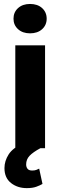

<svg xmlns="http://www.w3.org/2000/svg" viewBox="-20 -761 310 986"><path d="M49.3 -665Q49.3 -698.2 72.8 -719.5Q96.2 -740.7 134.3 -740.7Q172.9 -740.7 196.3 -719.5Q219.7 -698.2 219.7 -665Q219.7 -632.3 196.3 -611.1Q172.9 -589.8 134.3 -589.8Q96.2 -589.8 72.8 -611.1Q49.3 -632.3 49.3 -665ZM211.4 -528.3V0H58.6V-528.3ZM105.5 -29.3 187.5 0Q149.4 20.5 131.8 39.1Q114.3 57.6 114.3 83.5Q114.3 96.7 121.3 105.7Q128.4 114.7 145 114.7Q157.7 114.7 166.3 111.6Q174.8 108.4 181.2 105L198.2 183.6Q186 190.9 166.5 198Q147 205.1 117.7 205.1Q69.8 205.1 36.4 178.7Q2.9 152.3 2.9 102.1Q2.9 65.9 24.4 32Q45.9 -2 105.5 -29.3Z"/></svg>

Font: Vazirmatn RD ExtraBold
Style: Regular
Weight: 800
Designer: Saber Rastikerdar
Foundry: Saber Rastikerdar
Version: Version 32.102